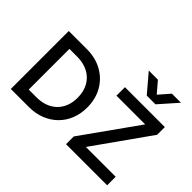

<svg xmlns="http://www.w3.org/2000/svg" viewBox="-172 -1292 1640 1640"><g transform="rotate(45 648.0 -472.0)"><path d="M91 0V-700H310Q414.5 -700 494.5 -655.2Q574.5 -610.5 619.8 -531.5Q665 -452.5 665 -349.5Q665 -273 639.2 -208.8Q613.5 -144.5 566 -98Q518.5 -51.5 453.5 -25.8Q388.5 0 310 0ZM203 -104.5H296.5Q353 -104.5 399.2 -121.2Q445.5 -138 478.8 -170Q512 -202 530 -247.2Q548 -292.5 548 -349.5Q548 -426 516.8 -481.2Q485.5 -536.5 429 -566.2Q372.5 -596 296.5 -596H203ZM758 0V-93.5L1116.5 -597.5H769.5V-700H1251.5V-607L894.5 -103H1254.5V0ZM952 -781 813 -944.5H923.5L1007 -846.5L1092.5 -944.5H1202L1057.5 -781Z"/></g></svg>

Font: Geologica Cursive
Style: Regular
Weight: 400
Designer: Sindre Bremnes, Frode Helland
Foundry: Monokrom Skriftforlag AS
Version: Version 1.010;gftools[0.9.28]